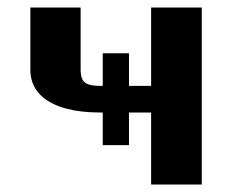

<svg xmlns="http://www.w3.org/2000/svg" viewBox="-20 -492 632 512"><path d="M61 -305V-472H195V-307Q195 -280 207 -271.5Q219 -263 245 -263H254V-350H324V-263H383V-472H518V0H383V-192H324V-105H254V-192H247Q145 -192 95 -232Q61 -261 61 -305Z"/></svg>

Font: Coval
Style: Black
Weight: 1000
Foundry: Context Ltd
Version: Version 001.000